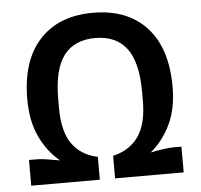

<svg xmlns="http://www.w3.org/2000/svg" viewBox="-51 -750 839 803"><g transform="rotate(-5 369.0 -349.0)"><path d="M48 0V-108H80Q96 -108 117 -105Q138 -102 177 -95Q125 -138 94 -204Q63 -270 63 -361Q63 -523 143.5 -610.5Q224 -698 368 -698Q512 -698 592.5 -610.5Q673 -523 673 -361Q673 -269 641.5 -203.5Q610 -138 558 -95Q593 -102 615.5 -105Q638 -108 655 -108H688V0H400V-95Q469 -110 506.5 -162.5Q544 -215 544 -313V-351Q544 -476 499.5 -534Q455 -592 368 -592Q280 -592 236 -533.5Q192 -475 192 -351V-313Q192 -214 229.5 -162Q267 -110 336 -96V0Z"/></g></svg>

Font: Archivo SemiCondensed SemiBold
Style: Regular
Weight: 600
Width: 4
Designer: Hector Gatti
Foundry: Omnibus-Type
Version: Version 2.001; ttfautohint (v1.8.3)